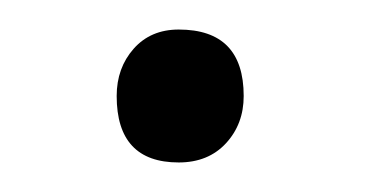

<svg xmlns="http://www.w3.org/2000/svg" viewBox="-20 -334 248 130"><path d="M59 -269Q59 -288 70.5 -301Q82 -314 101 -314Q145 -314 145 -269Q145 -250 133 -237Q121 -224 101 -224Q59 -224 59 -269Z"/></svg>

Font: Yanone Kaffeesatz Light
Style: Regular
Weight: 300
Designer: Yanone (Cyrillic: Daniel Pouzeot)
Foundry: Yanone
Version: Version 1.003;PS 001.003;hotconv 1.0.88;makeotf.lib2.5.64775